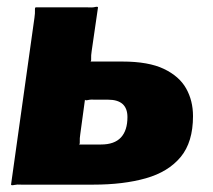

<svg xmlns="http://www.w3.org/2000/svg" viewBox="-20 -552 638 574"><path d="M13 0 83 -499Q85 -513 84.5 -521.5Q84 -530 87 -530H242Q256 -529 264 -531Q272 -533 273 -530L254 -399Q252 -386 252.5 -377Q253 -368 250 -368H346Q424 -368 470 -346Q516 -324 536.5 -287.5Q557 -251 557 -205Q557 -127 520 -82.5Q483 -38 416 -19Q349 0 259 0H44Q31 -1 22.5 1Q14 3 13 0ZM216 -120H282Q322 -120 341.5 -141Q361 -162 361 -202Q361 -228 346.5 -241Q332 -254 303 -254H265Q252 -255 243.5 -253Q235 -251 234 -254L220 -151Q218 -138 218.5 -129Q219 -120 216 -120Z"/></svg>

Font: Libre Franklin Black
Style: Italic
Weight: 900
Italic angle: -8°
Designer: Pablo Impallari, Rodrigo Fuenzalida, Nhung Nguyen
Foundry: Impallari Type
Version: Version 3.000